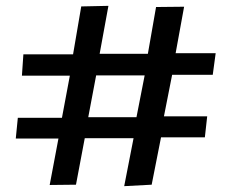

<svg xmlns="http://www.w3.org/2000/svg" viewBox="-20 -646 790 657"><path d="M405 -9 437 -173H270L240 -14L150 -13L180 -172H34L41 -243H192L219 -387H55L60 -460H230L258 -624L351 -626L321 -462H486L514 -622L610 -623L581 -464H718L708 -390H569L541 -248H689L681 -176H531L499 -14ZM282 -245H447L475 -388H309Z"/></svg>

Font: Inconsolata ExtraExpanded SemiBold
Style: Regular
Weight: 600
Width: 8
Monospace: yes
Designer: Raph Levien, Cyreal, Brenton Simpson
Foundry: Raph Levien, Cyreal, Google
Version: Version 3.001; ttfautohint (v1.8.2.53-6de2)